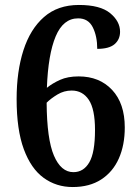

<svg xmlns="http://www.w3.org/2000/svg" viewBox="-20 -744 562 774"><path d="M273 10Q207 10 156 -27Q105 -64 76 -142.5Q47 -221 47 -345Q47 -456 74.5 -541.5Q102 -627 157.5 -675.5Q213 -724 298 -724Q384 -724 424 -691Q464 -658 464 -616Q464 -585 442 -566Q420 -547 372 -547Q372 -598 354 -634Q336 -670 295 -670Q235 -670 204.5 -597.5Q174 -525 169 -390Q191 -408 222 -422Q253 -436 297 -436Q381 -436 432 -381.5Q483 -327 483 -230Q483 -159 459 -105Q435 -51 388 -20.5Q341 10 273 10ZM276 -50Q317 -50 340 -89.5Q363 -129 363 -220Q363 -304 338 -341.5Q313 -379 269 -379Q238 -379 211.5 -363Q185 -347 168 -330Q169 -183 197.5 -116.5Q226 -50 276 -50Z"/></svg>

Font: Noto Serif Myanmar SemiCondensed SemiBold
Style: Regular
Weight: 600
Width: 4
Designer: Ben Mitchell and the Monotype Design Team
Foundry: Monotype Imaging Inc.
Version: Version 2.106; ttfautohint (v1.8.4.7-5d5b)